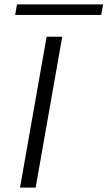

<svg xmlns="http://www.w3.org/2000/svg" viewBox="-20 -853 489 873"><path d="M71 0 192 -686H263L142 0ZM49 -785 57 -833H449L440 -785Z"/></svg>

Font: Archivo Expanded ExtraLight
Style: Italic
Weight: 250
Width: 7
Italic angle: -10°
Designer: Hector Gatti
Foundry: Omnibus-Type
Version: Version 2.001